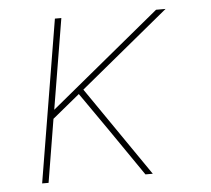

<svg xmlns="http://www.w3.org/2000/svg" viewBox="-44 -577 687 624"><g transform="rotate(-5 300.0 -265.0)"><path d="M69 0 157 -530H178L129 -235L487 -530H518L229 -292L430 0H406L298 -157L213 -279L124 -206L90 0Z"/></g></svg>

Font: Iosevka Slab ThExObl
Style: Regular
Weight: 100
Width: 7
Italic angle: -9°
Monospace: yes
Designer: Belleve Invis
Foundry: Belleve Invis
Version: Version 11.1.1; ttfautohint (v1.8.3)